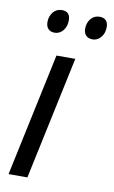

<svg xmlns="http://www.w3.org/2000/svg" viewBox="-84 -777 488 823"><g transform="rotate(10 159.5 -366.0)"><path d="M128 -536H210L96 0H14ZM65 -671Q65 -696 79.5 -714Q94 -732 118 -732Q154 -732 154 -694Q154 -666 139 -648.5Q124 -631 103 -631Q85 -631 75 -641.5Q65 -652 65 -671ZM229 -671Q229 -696 243.5 -714Q258 -732 282 -732Q300 -732 309.5 -722Q319 -712 319 -694Q319 -666 304 -648.5Q289 -631 268 -631Q250 -631 239.5 -641.5Q229 -652 229 -671Z"/></g></svg>

Font: Noto Sans UI Narrow
Style: Italic
Weight: 400
Width: 4
Italic angle: -12°
Designer: Monotype Design Team
Foundry: Monotype Imaging Inc.
Version: Version 1.001